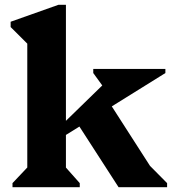

<svg xmlns="http://www.w3.org/2000/svg" viewBox="-20 -785 733 805"><path d="M32.4 0V-17.2L110.4 -99.6L94.4 -71.6V-638.2L137.4 -559.2L24.6 -671.6V-693.8L225.4 -765H256.4V-55.2L240.6 -100.2L314.4 -17.2V0ZM477.2 0 290.2 -289.6 418 -386.8 641 -39.6 555 -58V-144L680.6 -17.2V0ZM242.2 -210.4V-264.6L445.6 -462.6L482 -374.6H446.6L371 -478.8V-496H673.4V-478.8Z"/></svg>

Font: Platypi Light
Style: Regular
Weight: 300
Designer: David Sargent
Foundry: Bolt Cutter Type
Version: Version 1.200